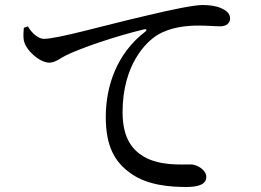

<svg xmlns="http://www.w3.org/2000/svg" viewBox="-20 -738 1040 766"><path d="M724 8C770 8 803 -2 803 -32C803 -60 767 -82 740 -82C703 -82 617 -76 554 -113C515 -136 469 -179 469 -290C469 -481 564 -571 606 -597C658 -630 725 -636 772 -636C807 -636 837 -633 859 -633C884 -633 898 -647 898 -664C898 -682 886 -695 863 -705C844 -714 816 -718 788 -718C755 -718 669 -701 557 -674C389 -635 210 -583 155 -583C132 -583 106 -607 91 -633L75 -627C74 -612 72 -595 75 -577C82 -538 138 -488 177 -488C200 -488 221 -506 241 -516C301 -546 442 -594 555 -621C566 -623 567 -617 560 -612C447 -526 402 -396 402 -271C402 -154 438 -91 502 -46C569 2 661 8 724 8Z"/></svg>

Font: Source Han Serif SC Medium
Style: Regular
Weight: 500
Designer: Ryoko NISHIZUKA 西塚涼子 (kana & ideographs); Frank Grießhammer (Latin, Greek & Cyrillic); Wenlong ZHANG 张文龙 (bopomofo); San
Foundry: Adobe
Version: Version 2.003;hotconv 1.1.1;makeotfexe 2.6.0